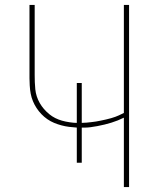

<svg xmlns="http://www.w3.org/2000/svg" viewBox="-20 -755 640 775"><path d="M480 0V-280Q468 -274 455.5 -269Q443 -264 430 -260Q417 -256 403 -252.5Q389 -249 373 -246Q357 -243 345 -241.5Q333 -240 324 -240H310V-98H290V-240Q274 -241 258.5 -243Q243 -245 228 -249Q213 -253 198.5 -259Q184 -265 171 -274Q158 -283 147 -294.5Q136 -306 127.5 -319Q119 -332 113 -346.5Q107 -361 104 -376.5Q101 -392 100 -410Q99 -428 99 -439V-735H120V-453Q120 -438 120.5 -423.5Q121 -409 122.5 -394.5Q124 -380 128.5 -366Q133 -352 140.5 -339Q148 -326 157.5 -315Q167 -304 178.5 -294.5Q190 -285 203 -278.5Q216 -272 230 -268Q244 -264 261 -261.5Q278 -259 288 -259H290V-420H310V-259Q320 -259 329.5 -260Q339 -261 348.5 -262Q358 -263 367.5 -264.5Q377 -266 386 -268Q395 -270 407 -272.5Q419 -275 428.5 -278Q438 -281 445.5 -283.5Q453 -286 459 -289L480 -299V-735H501V0Z"/></svg>

Font: Iosevka Aile Thin
Style: Regular
Weight: 100
Designer: Belleve Invis
Foundry: Belleve Invis
Version: Version 31.1.0; ttfautohint (v1.8.4)